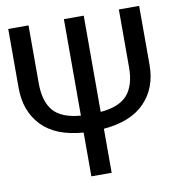

<svg xmlns="http://www.w3.org/2000/svg" viewBox="-78 -759 757 829"><g transform="rotate(-10 300.0 -344.5)"><path d="M256 -192Q134 -201 73.5 -265Q13 -329 13 -430V-689H102V-435Q102 -356 137 -314.5Q172 -273 257 -266V-689H344V-267Q427 -274 462.5 -315.5Q498 -357 498 -435V-689H587V-430Q587 -330 526 -266.5Q465 -203 345 -193V0H256Z"/></g></svg>

Font: FiraDG Mono
Style: Regular
Weight: 400
Designer: Carrois Corporate & Edenspiekermann AG
Foundry: Carrois Corporate GbR & Edenspiekermann AG
Version: Version 3.206